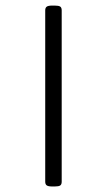

<svg xmlns="http://www.w3.org/2000/svg" viewBox="-20 -614 304 684"><path d="M165.7 50.3Q152.2 50.3 146.7 46.6Q141.1 42.8 141.1 33.3V-577.1Q141.1 -586.6 146.7 -590.4Q152.2 -594.1 165.7 -594.1H175.2Q189.1 -594.1 194.4 -590.6Q199.8 -587 199.8 -577.1V33.3Q199.8 43.2 194.4 46.8Q189.1 50.3 175.2 50.3Z"/></svg>

Font: Jaldi
Style: Regular
Weight: 400
Designer: Pablo Cosgaya and Nicolas Silva
Foundry: Omnibus-Type
Version: Version 1.001;PS 001.001;hotconv 1.0.70;makeotf.lib2.5.58329